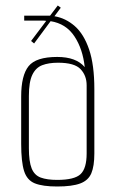

<svg xmlns="http://www.w3.org/2000/svg" viewBox="-20 -677 421 698"><path d="M188 1Q135 1 106.5 -10.5Q78 -22 67.5 -55.5Q57 -89 57 -154V-326Q57 -403 84 -436.5Q111 -470 188 -470Q257 -470 288 -433Q281 -499 250.5 -545Q220 -591 164 -600L104 -519L93 -528L148 -601Q144 -602 139 -602H68V-620H149Q156 -620 162 -620L190 -657L201 -649L178 -618Q219 -611 252 -582Q285 -553 304 -497Q323 -441 323 -353V-119Q323 -73 312 -47Q301 -21 271.5 -10Q242 1 188 1ZM188 -23Q251 -23 273 -44Q295 -65 295 -119V-367Q295 -402 273 -425.5Q251 -449 191 -449Q157 -449 133.5 -440Q110 -431 97.5 -405Q85 -379 85 -328V-138Q85 -90 95 -65Q105 -40 128 -31.5Q151 -23 188 -23Z"/></svg>

Font: Smooch Sans ExtraLight
Style: Regular
Weight: 200
Designer: Robert E. Leuschke
Foundry: Robert E. Leuschke
Version: Version 1.010; ttfautohint (v1.8.3)